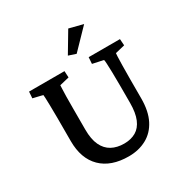

<svg xmlns="http://www.w3.org/2000/svg" viewBox="-177 -906 1011 1054"><g transform="rotate(-30 329.0 -379.0)"><path d="M41 -573.2H265.6L267.6 -532.2L207 -517.6Q207 -511.7 206.1 -495.6Q205.1 -479.5 204.6 -449.7Q204.1 -419.9 204.1 -371.1V-237.3Q204.1 -176.8 222.2 -138.7Q240.2 -100.6 273.4 -82.5Q306.6 -64.5 351.6 -64.5Q394.5 -64.5 425.8 -82.5Q457 -100.6 473.6 -140.1Q490.2 -179.7 490.2 -242.2V-353.5Q490.2 -400.4 489.3 -435.5Q488.3 -470.7 487.3 -491.7Q486.3 -512.7 484.4 -517.6L416 -532.2L418.9 -573.2H617.2L620.1 -532.2L559.6 -517.6Q558.6 -514.6 558.1 -496.6Q557.6 -478.5 556.6 -443.4Q555.7 -408.2 555.7 -353.5V-233.4Q555.7 -152.3 528.3 -98.6Q501 -44.9 451.7 -18.1Q402.3 8.8 338.9 8.8Q226.6 8.8 165 -51.8Q103.5 -112.3 103.5 -223.6V-371.1Q103.5 -420.9 102.5 -452.1Q101.6 -483.4 101.1 -499Q100.6 -514.6 99.6 -517.6L38.1 -532.2ZM371.1 -622.1 324.2 -637.7 400.4 -765.6 488.3 -743.2Z"/></g></svg>

Font: Crimson Pro ExtraLight Medium
Style: Regular
Weight: 500
Version: Version 1.002